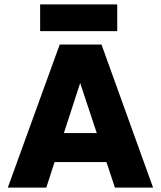

<svg xmlns="http://www.w3.org/2000/svg" viewBox="-20 -853 732 873"><path d="M162.5 -833H513V-711.5H162.5ZM676 0H502.5L464 -116H228L190.5 0H15.5L251.5 -650.5H441.5ZM344.5 -475.5 270.5 -248H420Z"/></svg>

Font: Overused Grotesk ExtraBold
Style: Regular
Weight: 800
Version: Version 0.004